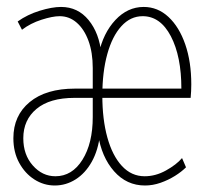

<svg xmlns="http://www.w3.org/2000/svg" viewBox="-20 -540 602 567"><path d="M141.6 7.8Q109.4 7.8 81.5 -10Q53.7 -27.8 36.6 -59.3Q19.5 -90.8 19.5 -131.8Q19.5 -198.7 67.6 -238.5Q115.7 -278.3 201.2 -278.3H260.7V-251H200.2Q127 -251 87.9 -218.5Q48.8 -186 48.8 -131.8Q48.8 -83 76.9 -51.3Q105 -19.5 143.6 -19.5Q192.9 -19.5 223.4 -68.1Q253.9 -116.7 253.9 -194.3V-338.9Q253.9 -385.3 241.2 -419.7Q228.5 -454.1 206.5 -473.1Q184.6 -492.2 156.2 -492.2Q135.3 -492.2 102.5 -481.7Q69.8 -471.2 44.9 -452.1L32.2 -476.6Q61 -497.1 97.4 -508.3Q133.8 -519.5 160.2 -519.5Q210 -519.5 241.7 -480.7Q273.4 -441.9 279.3 -380.9H271.5Q284.7 -442.4 320.8 -481Q356.9 -519.5 404.3 -519.5Q445.8 -519.5 477.5 -490Q509.3 -460.4 527.1 -408.9Q544.9 -357.4 544.9 -291Q544.9 -278.8 544.4 -270.8Q543.9 -262.7 543 -251H277.3L276.4 -278.3H515.6Q515.6 -373.5 484.6 -432.9Q453.6 -492.2 401.4 -492.2Q365.2 -492.2 338.4 -462.6Q311.5 -433.1 296.9 -380.4Q282.2 -327.6 282.2 -257.8Q282.2 -187.5 297.1 -133.8Q312 -80.1 340.1 -49.8Q368.2 -19.5 407.2 -19.5Q439.5 -19.5 470.2 -36.6Q501 -53.7 517.6 -73.2L529.3 -45.9Q516.1 -32.7 496.6 -20.5Q477.1 -8.3 454.1 -0.2Q431.2 7.8 408.2 7.8Q354 7.8 316.9 -34.2Q279.8 -76.2 269.5 -143.6H275.4Q270 -96.2 251 -62.3Q231.9 -28.3 203.4 -10.3Q174.8 7.8 141.6 7.8Z"/></svg>

Font: Reddit Mono ExtraLight
Style: Regular
Weight: 250
Monospace: yes
Designer: Stephen Hutchings
Foundry: Reddit
Version: Version 1.014